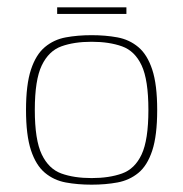

<svg xmlns="http://www.w3.org/2000/svg" viewBox="-20 -499 500 524"><path d="M230 5Q192 5 159.5 -1Q127 -7 102.5 -27.5Q78 -48 64.5 -89Q51 -130 51 -199Q51 -268 64.5 -309Q78 -350 102.5 -370.5Q127 -391 159.5 -397Q192 -403 230 -403Q268 -403 300.5 -397Q333 -391 357.5 -370.5Q382 -350 395.5 -309Q409 -268 409 -199Q409 -129 395.5 -88Q382 -47 357.5 -27Q333 -7 300.5 -1Q268 5 230 5ZM230 -13Q278 -13 313 -25.5Q348 -38 366.5 -77.5Q385 -117 385 -199Q385 -281 366.5 -320.5Q348 -360 313 -372.5Q278 -385 230 -385Q182 -385 147.5 -372.5Q113 -360 94 -320.5Q75 -281 75 -199Q75 -117 94 -77.5Q113 -38 147.5 -25.5Q182 -13 230 -13ZM136 -461V-479H325V-461Z"/></svg>

Font: Genos Thin Thin
Style: Regular
Weight: 250
Version: Version 1.010